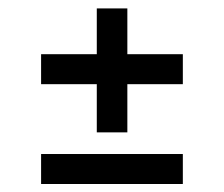

<svg xmlns="http://www.w3.org/2000/svg" viewBox="-20 -493 540 463"><path d="M213.4 -290H79.1V-362.3H213.4V-472.7H287.1V-362.3H420.9V-290H287.1V-173.8H213.4ZM79.1 -49.3V-121.6H420.9V-49.3Z"/></svg>

Font: Monda
Style: Regular
Weight: 400
Designer: Vernon Adams
Foundry: Vernon Adams
Version: Version 2.100; ttfautohint (v1.8.3)